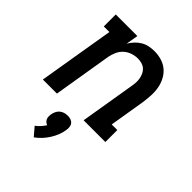

<svg xmlns="http://www.w3.org/2000/svg" viewBox="-221 -662 1043 1043"><g transform="rotate(45 300.0 -140.5)"><path d="M33 0 106 -438H63V-530H229L217 -460Q228 -478 242.5 -493.5Q257 -509 275 -519.5Q293 -530 313 -534Q333 -538 352 -538Q381 -538 408 -530Q435 -522 455.5 -504.5Q476 -487 488.5 -463Q501 -439 506 -412Q511 -385 509.5 -356Q508 -327 504 -298L470 -92H513V0H346L398 -313Q401 -329 402 -344.5Q403 -360 400.5 -375Q398 -390 391.5 -404Q385 -418 374.5 -427.5Q364 -437 349 -441.5Q334 -446 318 -446Q297 -446 275.5 -439Q254 -432 237 -417Q220 -402 210.5 -381Q201 -360 197 -339L141 0ZM220 257 179 209Q193 199 204.5 186Q216 173 225 159Q217 156 210.5 150.5Q204 145 200.5 137Q197 129 197 120.5Q197 112 198 103Q200 91 205.5 79Q211 67 221 58.5Q231 50 243.5 46.5Q256 43 268 43Q280 43 291 46.5Q302 50 309 58.5Q316 67 317.5 79Q319 91 317 103Q314 125 305.5 146.5Q297 168 284.5 188Q272 208 256 225.5Q240 243 220 257Z"/></g></svg>

Font: Iosevka Curly Slab SmBdEx
Style: Italic
Weight: 600
Width: 7
Italic angle: -9°
Monospace: yes
Designer: Belleve Invis
Foundry: Belleve Invis
Version: Version 11.1.0; ttfautohint (v1.8.3)